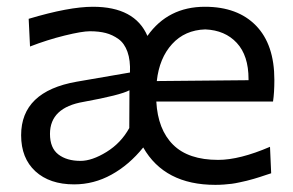

<svg xmlns="http://www.w3.org/2000/svg" viewBox="-20 -527 854 559"><path d="M778.8 -294.4Q778.8 -257.3 774.9 -231.4H435.1Q439.5 -149.9 483.9 -105.7Q528.3 -61.5 615.2 -61.5Q677.7 -61.5 766.1 -99.6L769.5 -22.5Q768.1 -22 754.4 -17.6Q740.7 -13.2 736.6 -11.7Q732.4 -10.3 719 -6.3Q705.6 -2.4 698.2 -0.7Q690.9 1 677.7 3.9Q664.6 6.8 654.5 8.1Q644.5 9.3 631.8 10.3Q619.1 11.2 606.9 11.2Q459 11.2 397 -97.7Q356 -46.9 304.7 -18.6Q253.4 9.8 195.8 9.8Q124.5 9.8 83 -28.3Q41.5 -66.4 41.5 -133.3Q41.5 -260.7 203.1 -289.1L358.4 -315.9Q359.9 -351.6 351.1 -376.2Q342.3 -400.9 325 -413.3Q307.6 -425.8 287.8 -430.9Q268.1 -436 241.7 -436Q219.2 -436 168.5 -423.6Q117.7 -411.1 67.4 -391.6L63.5 -472.2Q180.7 -507.3 250.5 -507.3Q372.6 -507.3 409.2 -422.4Q469.2 -507.3 576.7 -507.3Q671.9 -507.3 725.3 -452.4Q778.8 -397.5 778.8 -294.4ZM577.6 -441.4Q518.1 -439.5 481 -398.7Q443.8 -357.9 436.5 -291L703.6 -293.5V-296.9Q703.6 -365.2 669.4 -402.1Q635.3 -439 577.6 -441.4ZM356.4 -154.3 356.9 -264.2Q330.6 -250 223.6 -230.5Q125.5 -213.9 125.5 -137.2Q125.5 -96.2 149.9 -77.4Q174.3 -58.6 214.4 -58.6Q248 -58.6 290.3 -84.7Q332.5 -110.8 356.4 -154.3Z"/></svg>

Font: Commissioner Flair
Style: Regular
Weight: 400
Designer: Kostas Bartsokas
Foundry: Kostas Bartsokas
Version: Version 1.000